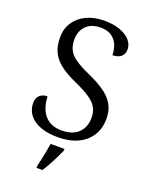

<svg xmlns="http://www.w3.org/2000/svg" viewBox="-171 -813 880 1123"><g transform="rotate(20 269.0 -251.5)"><path d="M254 10Q202 10 163.8 -1.2Q125.7 -12.3 100.8 -31.3Q76 -50.3 63.8 -75.7Q51.7 -101 51.7 -129.7Q51.7 -150.3 60 -164.7Q68.3 -179 83.3 -186.7Q98.3 -194.3 117.7 -194.3Q119.3 -147.7 135.3 -111.5Q151.3 -75.3 182.7 -55Q214 -34.7 261.3 -34.7Q329 -34.7 365.7 -69.5Q402.3 -104.3 402.3 -164.3Q402.3 -201.7 386.7 -228.5Q371 -255.3 336 -278.5Q301 -301.7 243.3 -327.7Q182 -354.7 143.2 -384.7Q104.3 -414.7 86.3 -452.7Q68.3 -490.7 68.3 -543.3Q68.3 -598.7 95.3 -639Q122.3 -679.3 170.3 -701.7Q218.3 -724 279.7 -724Q338 -724 379.3 -708.3Q420.7 -692.7 442.2 -667.3Q463.7 -642 463.7 -612Q463.7 -582.7 444.7 -566.5Q425.7 -550.3 391.7 -550.3Q391.7 -584 379.7 -613.2Q367.7 -642.3 341.7 -660.5Q315.7 -678.7 274 -678.7Q215.7 -678.7 183.3 -646.2Q151 -613.7 151 -560.3Q151 -521.7 165.3 -494.5Q179.7 -467.3 212.8 -445.2Q246 -423 301 -398.3Q358.3 -373 399.7 -344.8Q441 -316.7 463.7 -279.2Q486.3 -241.7 486.3 -188.7Q486.3 -128 458.3 -83.5Q430.3 -39 378.2 -14.5Q326 10 254 10ZM200 208Q205.3 186 210.8 160.5Q216.3 135 221.2 109.3Q226 83.7 229.7 61H316V71Q307 92 293.7 119.2Q280.3 146.3 265.3 173.3Q250.3 200.3 237 221H200Z"/></g></svg>

Font: Noto Serif Hentaigana ExtraLight
Style: Regular
Weight: 200
Designer: Kazuhiro Yamada
Foundry: nipponia
Version: Version 1.000